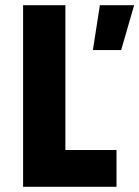

<svg xmlns="http://www.w3.org/2000/svg" viewBox="-20 -720 537 740"><path d="M69 0H429V-142H232V-700H69ZM338 -527H447L497 -700H365Z"/></svg>

Font: Finlandica
Style: Bold
Weight: 700
Designer: Niklas Ekholm, Juho Hiilivirta, Jaakko Suomalainen
Foundry: Helsinki Type Studio
Version: Version 2.000;Glyphs 3.2 (3202)